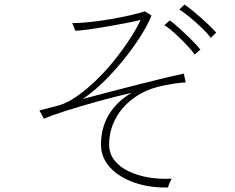

<svg xmlns="http://www.w3.org/2000/svg" viewBox="-20 -820 1040 848"><path d="M722 8Q641 10 573.5 -13.5Q506 -37 466 -80.5Q426 -124 426 -182Q426 -256 461 -314Q496 -372 561 -410Q487 -393 411 -372Q335 -351 272.5 -331Q210 -311 174 -296L154 -332Q163 -334 181 -339Q199 -344 238 -354Q275 -364 317 -393Q359 -422 401.5 -462.5Q444 -503 482 -550Q520 -597 551 -644Q582 -691 601 -732Q574 -725 534 -717.5Q494 -710 451 -702.5Q408 -695 371 -690Q334 -685 313 -684L299 -718Q334 -718 380.5 -723Q427 -728 475 -736.5Q523 -745 561.5 -754Q600 -763 619 -770L649 -752Q638 -721 609.5 -674Q581 -627 540 -574Q499 -521 449.5 -470.5Q400 -420 346 -383Q406 -399 471.5 -416Q537 -433 599.5 -449Q662 -465 712.5 -477Q763 -489 792 -495L800 -456Q766 -455 702 -442Q629 -428 575 -390Q521 -352 491.5 -298Q462 -244 462 -182Q462 -142 485 -112.5Q508 -83 547 -64Q586 -45 635.5 -36.5Q685 -28 738 -31Q734 -24 729 -12Q724 0 722 8ZM911 -653Q896 -673 871 -697Q846 -721 819.5 -743Q793 -765 772 -778L795 -800Q814 -787 841.5 -764Q869 -741 895 -716.5Q921 -692 935 -676ZM840 -579Q826 -599 802 -624Q778 -649 752.5 -672.5Q727 -696 706 -709L730 -730Q748 -717 775 -692.5Q802 -668 827 -643Q852 -618 865 -601Z"/></svg>

Font: Zen Kaku Gothic New Light
Style: Regular
Weight: 300
Designer: Yoshimichi Ohira
Foundry: Positype
Version: Version 1.002